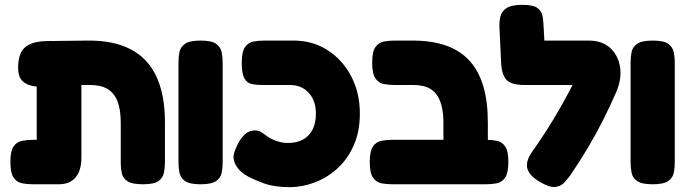

<svg xmlns="http://www.w3.org/2000/svg" viewBox="-20 -754 2846 795"><path d="M116 9Q93 9 71.5 5Q50 1 36.5 -18.5Q23 -38 23 -83Q23 -129 36.5 -148Q50 -167 71.5 -171Q93 -175 115 -175H132V-466L256 -406Q219 -400 183 -396.5Q147 -393 118 -397.5Q89 -402 72 -419.5Q55 -437 55 -473Q55 -532 83 -557.5Q111 -583 176 -584L342 -586Q450 -587 521 -550Q592 -513 627.5 -437.5Q663 -362 663 -247V-84Q663 -61 659 -39.5Q655 -18 636.5 -4.5Q618 9 572 9Q527 9 508 -3.5Q489 -16 484.5 -36Q480 -56 480 -77V-245Q480 -300 466.5 -334.5Q453 -369 425.5 -385.5Q398 -402 354 -402H317V-101Q317 -48 293 -19.5Q269 9 224 9Z M810 9Q765 9 746 -4.5Q727 -18 723 -39.5Q719 -61 719 -83V-495Q719 -517 723 -538Q727 -559 746 -572.5Q765 -586 811 -586Q857 -586 875.5 -572Q894 -558 898 -537Q902 -516 902 -494V-82Q902 -60 898 -39Q894 -18 875 -4.5Q856 9 810 9Z M1180 21Q1116 21 1073.5 5.5Q1031 -10 1004 -25Q979 -39 964 -58.5Q949 -78 947 -100Q946 -111 952 -128Q958 -145 968 -164Q983 -190 999 -202Q1015 -214 1037 -214Q1051 -214 1064 -205.5Q1077 -197 1087 -189Q1107 -176 1128.5 -169Q1150 -162 1172 -162Q1209 -162 1235 -176.5Q1261 -191 1274.5 -218Q1288 -245 1288 -284Q1288 -337 1258.5 -369.5Q1229 -402 1180 -402H1065Q1042 -402 1022.5 -406Q1003 -410 992 -429.5Q981 -449 981 -494Q981 -540 994.5 -559Q1008 -578 1029.5 -582Q1051 -586 1074 -586H1196Q1274 -586 1336 -546.5Q1398 -507 1434 -438.5Q1470 -370 1470 -284Q1470 -208 1444 -150.5Q1418 -93 1375.5 -55Q1333 -17 1281.5 2Q1230 21 1180 21Z M1908 9Q1864 9 1844.5 -3.5Q1825 -16 1820.5 -36Q1816 -56 1816 -77V-245Q1816 -286 1808.5 -315.5Q1801 -345 1786 -364.5Q1771 -384 1747.5 -393Q1724 -402 1691 -402H1614Q1591 -402 1569.5 -406Q1548 -410 1534.5 -429.5Q1521 -449 1521 -494Q1521 -540 1534.5 -559Q1548 -578 1569 -582Q1590 -586 1613 -586H1688Q1768 -586 1826.5 -565.5Q1885 -545 1923.5 -503Q1962 -461 1981 -397.5Q2000 -334 2000 -247V-84Q2000 -61 1996 -39.5Q1992 -18 1973 -4.5Q1954 9 1908 9ZM1604 9Q1581 9 1559.5 5Q1538 1 1524.5 -18.5Q1511 -38 1511 -83Q1511 -129 1524.5 -148Q1538 -167 1559.5 -171Q1581 -175 1603 -175H1993Q2016 -175 2037 -171Q2058 -167 2071.5 -148Q2085 -129 2085 -83Q2085 -38 2071.5 -18.5Q2058 1 2037 5Q2016 9 1992 9Z M2222 3Q2173 -24 2164 -54.5Q2155 -85 2183 -125Q2215 -170 2244 -215.5Q2273 -261 2299.5 -307.5Q2326 -354 2350.5 -401.5Q2375 -449 2397 -497L2536 -383Q2508 -318 2477.5 -257.5Q2447 -197 2413.5 -141Q2380 -85 2344 -32Q2332 -15 2317.5 1Q2303 17 2280.5 20Q2258 23 2222 3ZM2530 -369 2411 -402H2153Q2100 -402 2079 -421.5Q2058 -441 2055 -493L2048 -642Q2047 -665 2052 -686Q2057 -707 2077.5 -720.5Q2098 -734 2143 -734Q2189 -734 2206.5 -720Q2224 -706 2227 -685Q2230 -664 2231 -642L2234 -586H2418Q2473 -586 2506.5 -555.5Q2540 -525 2547.5 -475.5Q2555 -426 2530 -369Z M2682 9Q2637 9 2618 -4.5Q2599 -18 2595 -39.5Q2591 -61 2591 -83V-495Q2591 -517 2595 -538Q2599 -559 2618 -572.5Q2637 -586 2683 -586Q2729 -586 2747.5 -572Q2766 -558 2770 -537Q2774 -516 2774 -494V-82Q2774 -60 2770 -39Q2766 -18 2747 -4.5Q2728 9 2682 9Z"/></svg>

Font: Fredoka Light
Style: Bold
Weight: 700
Version: Version 2.001